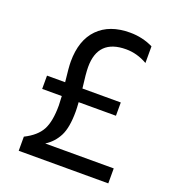

<svg xmlns="http://www.w3.org/2000/svg" viewBox="-123 -758 773 856"><g transform="rotate(20 263.0 -329.5)"><path d="M487 3H62V-64Q118 -92 139.5 -132Q161 -172 161 -248Q161 -262 159 -292H66V-355H152Q144 -424 144 -450Q144 -552 198 -607Q252 -662 349 -662Q408 -662 459 -637V-558Q410 -586 358 -586Q225 -586 225 -454Q225 -424 234 -355H416V-292H239Q241 -264 241 -249Q241 -172 220.5 -132Q200 -92 162 -68H487Z"/></g></svg>

Font: Hind Siliguri Fixed
Style: Regular
Weight: 400
Designer: Jyotish Sonowal
Foundry: Indian Type Foundry
Version: Version 1.001;October 28, 2021;FontCreator 12.0.0.2565 64-bi